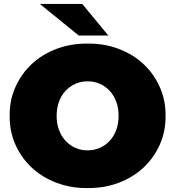

<svg xmlns="http://www.w3.org/2000/svg" viewBox="-20 -937 888 973"><path d="M29 -350Q28 -428 58 -495.5Q88 -563 141 -612.5Q194 -662 267 -689.5Q340 -717 424 -716Q508 -717 581 -689.5Q654 -662 707 -612.5Q760 -563 790 -495.5Q820 -428 819 -350Q820 -272 790 -204.5Q760 -137 707 -87.5Q654 -38 581 -10.5Q508 17 424 16Q340 17 267 -10.5Q194 -38 141 -87.5Q88 -137 58 -204.5Q28 -272 29 -350ZM581 -350Q581 -390 569 -422Q557 -454 535.5 -477Q514 -500 485.5 -512.5Q457 -525 424 -525Q391 -525 362.5 -512.5Q334 -500 312.5 -477Q291 -454 279 -422Q267 -390 267 -350Q267 -310 279 -278Q291 -246 312.5 -223Q334 -200 362.5 -187.5Q391 -175 424 -175Q457 -175 485.5 -187.5Q514 -200 535.5 -223Q557 -246 569 -278Q581 -310 581 -350ZM182 -917H397L529 -757H379Z"/></svg>

Font: CMG Sans Black
Style: Regular
Weight: 900
Designer: Julieta Ulanovsky
Foundry: Julieta Ulanovsky
Version: Version 7.200